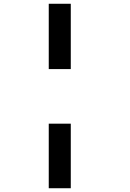

<svg xmlns="http://www.w3.org/2000/svg" viewBox="-20 -820 690 1020"><path d="M239 -453V-800H356V-453ZM239 180V-163H356V180Z"/></svg>

Font: Trispace SemiBold
Style: Regular
Weight: 600
Designer: Tyler Finck
Foundry: Etcetera Type Company
Version: Version 1.210; ttfautohint (v1.8.3)